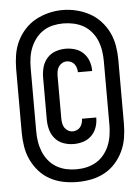

<svg xmlns="http://www.w3.org/2000/svg" viewBox="-53 -757 607 831"><g transform="rotate(-5 250.0 -341.5)"><path d="M250 32Q219 32 189 26Q159 20 132 5.5Q105 -9 84.5 -32Q64 -55 51 -82.5Q38 -110 33 -140.5Q28 -171 28 -202V-478Q28 -509 33 -539.5Q38 -570 51 -597.5Q64 -625 85 -648Q106 -671 132.5 -685.5Q159 -700 189 -707.5Q219 -715 250 -715Q281 -715 311 -707.5Q341 -700 367.5 -685.5Q394 -671 415 -648Q436 -625 449 -597.5Q462 -570 467 -539.5Q472 -509 472 -478V-202Q472 -171 467 -140.5Q462 -110 449 -82.5Q436 -55 415.5 -32Q395 -9 368 5.5Q341 20 311 26Q281 32 250 32ZM250 -23Q273 -23 295 -28Q317 -33 336.5 -44.5Q356 -56 370.5 -74Q385 -92 393.5 -113Q402 -134 405.5 -156.5Q409 -179 409 -202V-478Q409 -501 405.5 -524Q402 -547 393.5 -568Q385 -589 370 -607Q355 -625 335.5 -636Q316 -647 293.5 -652Q271 -657 248 -657Q225 -657 203 -652Q181 -647 162 -635Q143 -623 129 -605Q115 -587 106.5 -566.5Q98 -546 94.5 -523.5Q91 -501 91 -478V-202Q91 -179 94.5 -156.5Q98 -134 106.5 -113Q115 -92 129.5 -74Q144 -56 163.5 -44.5Q183 -33 205 -28Q227 -23 250 -23ZM249 -133Q226 -133 204.5 -140.5Q183 -148 168 -165Q153 -182 147 -204Q141 -226 141 -248V-432Q141 -454 147 -476Q153 -498 168 -515Q183 -532 204.5 -539.5Q226 -547 249 -547Q270 -547 290.5 -540.5Q311 -534 326 -519Q341 -504 348 -484Q355 -464 355 -443Q355 -442 355 -442Q355 -442 355 -441H293Q293 -442 293 -442Q293 -442 293 -442Q293 -451 290 -460.5Q287 -470 281.5 -477Q276 -484 267 -488Q258 -492 249 -492Q238 -492 228.5 -486.5Q219 -481 213.5 -472.5Q208 -464 206 -453.5Q204 -443 204 -432V-248Q204 -237 206 -226.5Q208 -216 213.5 -207.5Q219 -199 228.5 -193.5Q238 -188 249 -188Q258 -188 267 -192Q276 -196 281.5 -203Q287 -210 290 -219.5Q293 -229 293 -238Q293 -238 293 -238Q293 -238 293 -239H355Q355 -238 355 -238Q355 -238 355 -237Q355 -216 348 -196Q341 -176 326 -161Q311 -146 290.5 -139.5Q270 -133 249 -133Z"/></g></svg>

Font: iosevka_custom_sans_ss08 SmBd
Style: Regular
Weight: 600
Designer: Belleve Invis
Foundry: Belleve Invis
Version: Version 10.3.0; ttfautohint (v1.8.3)